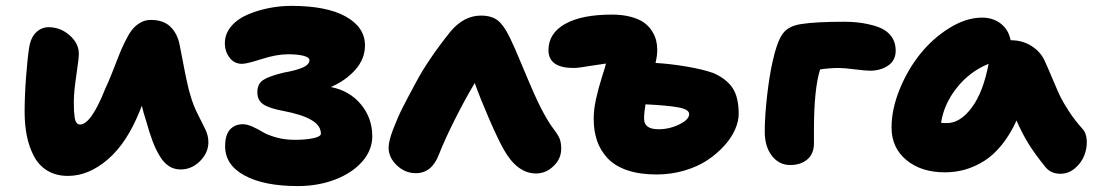

<svg xmlns="http://www.w3.org/2000/svg" viewBox="-20 -583 3740 655"><path d="M211.9 17.1Q171.4 17.1 141.8 -0.7Q112.3 -18.6 95.7 -50.3Q79.1 -82 71.5 -119.6Q64 -157.2 64 -202.1Q64 -254.9 68.8 -319.3Q73.7 -383.8 79.1 -418Q84 -453.6 102.5 -471.9Q121.1 -490.2 146 -490.2Q186 -490.2 217.5 -462.6Q249 -435.1 249 -398.9Q249 -384.3 240.5 -326.9Q231.9 -269.5 231.9 -237.8Q231.9 -236.3 231.9 -233.4Q231.9 -215.3 232.4 -205.8Q232.9 -196.3 234.6 -183.3Q236.3 -170.4 241 -164.3Q245.6 -158.2 252.9 -158.2Q290.5 -158.2 338.9 -279.8Q350.1 -303.2 363 -336.2Q376 -369.1 384.8 -391.8Q393.6 -414.6 405.8 -439.7Q418 -464.8 429.4 -480Q440.9 -495.1 457.8 -505.1Q474.6 -515.1 494.1 -515.1Q537.6 -515.1 561.5 -491.7Q585.4 -468.3 592.8 -430.2Q595.7 -416.5 603.3 -376.2Q610.8 -335.9 617.7 -304.4Q624.5 -272.9 629.9 -256.8Q639.2 -223.6 655 -192.9Q670.9 -162.1 680.9 -140.9Q690.9 -119.6 690.9 -98.1Q690.9 -62 662.4 -33.4Q633.8 -4.9 596.2 -4.9Q573.7 -4.9 556.2 -16.4Q538.6 -27.8 524.7 -51Q510.7 -74.2 500.5 -101.6Q490.2 -128.9 479 -168.9Q468.8 -200.2 463.9 -222.2Q462.9 -219.2 460.4 -213.6Q458 -208 457 -205.1Q413.1 -95.2 347.7 -39.1Q282.2 17.1 211.9 17.1Z M996.1 51.8Q881.3 51.8 814.7 15.9Q748 -20 748 -84Q748 -123 764.6 -141.1Q781.2 -159.2 808.1 -159.2Q823.2 -159.2 841.6 -150.9Q859.9 -142.6 876.2 -132.6Q892.6 -122.6 921.9 -114.3Q951.2 -106 985.8 -106Q1023.9 -106 1049.3 -111.6Q1074.7 -117.2 1074.7 -127Q1074.7 -154.8 1042 -173.8Q1009.3 -192.9 943.8 -205.1Q897.5 -213.9 877.7 -227.5Q857.9 -241.2 857.9 -268.1Q857.9 -296.4 877.2 -309.6Q896.5 -322.8 946.8 -335Q990.7 -342.8 1013.2 -352.8Q1035.6 -362.8 1035.6 -377.9Q1035.6 -387.7 1014.9 -392.8Q994.1 -397.9 962.9 -397.9Q923.8 -397.9 872.8 -381.6Q821.8 -365.2 805.7 -365.2Q779.3 -365.2 763.2 -386.2Q747.1 -407.2 747.1 -436Q747.1 -467.3 768.3 -492.7Q789.6 -518.1 823.5 -532.7Q857.4 -547.4 896.2 -555.2Q935.1 -563 973.6 -563Q1094.7 -563 1159.9 -526.4Q1225.1 -489.7 1225.1 -428.2Q1225.1 -382.3 1192.6 -345.5Q1160.2 -308.6 1108.9 -286.1Q1172.9 -273.4 1211.4 -226.8Q1250 -180.2 1250 -118.2Q1250 -71.3 1216.1 -32.2Q1182.1 6.8 1123.8 29.3Q1065.4 51.8 996.1 51.8Z M1398.9 7.8Q1361.8 7.8 1333.7 -19Q1305.7 -45.9 1305.7 -79.1Q1305.7 -101.6 1321.5 -142.8Q1337.4 -184.1 1354 -216.8Q1370.6 -249.5 1397.9 -299.8Q1439.9 -379.4 1516.6 -475.1Q1562.5 -529.8 1620.6 -529.8Q1657.2 -529.8 1678.2 -513.2Q1699.2 -496.6 1719.7 -454.1Q1733.4 -426.3 1761.2 -359.4Q1789.1 -292.5 1801.8 -264.2Q1808.6 -249 1814.9 -235.8Q1821.3 -222.7 1825.9 -213.4Q1830.6 -204.1 1836.4 -193.8Q1842.3 -183.6 1845 -178.7Q1847.7 -173.8 1853 -165.5Q1858.4 -157.2 1859.6 -155.5Q1860.8 -153.8 1866.5 -145.8Q1872.1 -137.7 1872.6 -137.2Q1885.3 -120.6 1889.9 -107.9Q1894.5 -95.2 1894.5 -75.2Q1894.5 -41.5 1868.4 -16.4Q1842.3 8.8 1808.6 8.8Q1744.1 8.8 1697.8 -74.2Q1678.2 -109.4 1648.9 -176.8Q1619.6 -244.1 1599.6 -299.8Q1567.9 -247.1 1532.2 -176.3Q1496.6 -105.5 1477.5 -56.2Q1453.1 7.8 1398.9 7.8Z M2219.2 12.2Q2162.1 12.2 2119.9 -2.2Q2077.6 -16.6 2053 -43Q2028.3 -69.3 2016.8 -102.8Q2005.4 -136.2 2005.4 -178.2Q2005.4 -209.5 2013.4 -245.8Q2021.5 -282.2 2033.2 -319.1Q2044.9 -356 2047.4 -366.2Q2031.2 -364.3 2005.9 -360.1Q1980.5 -356 1963.6 -353.5Q1946.8 -351.1 1937 -351.1Q1851.1 -351.1 1851.1 -412.1Q1851.1 -469.2 1907.5 -501.2Q1963.9 -533.2 2067.4 -533.2Q2104.5 -533.2 2132.8 -525.4Q2161.1 -517.6 2177.7 -505.4Q2194.3 -493.2 2204.6 -476.6Q2214.8 -460 2218.5 -444.6Q2222.2 -429.2 2222.2 -412.1Q2222.2 -393.6 2216.3 -368.2Q2264.2 -365.7 2320.6 -356.2Q2377 -346.7 2413.1 -334Q2458 -314.5 2479 -283Q2500 -251.5 2500 -194.8Q2500 -169.4 2487.8 -141.4Q2475.6 -113.3 2450.9 -85.9Q2426.3 -58.6 2393.3 -36.6Q2360.4 -14.6 2314.9 -1.2Q2269.5 12.2 2219.2 12.2ZM2177.2 -178.2Q2177.2 -142.1 2226.1 -142.1Q2264.2 -142.1 2297.6 -158.7Q2331.1 -175.3 2331.1 -193.8Q2331.1 -210 2293.5 -216.8Q2255.9 -223.6 2182.1 -227.1Q2177.2 -198.7 2177.2 -178.2Z M2675.8 -20Q2637.7 -20 2613.3 -51.5Q2588.9 -83 2588.9 -133.8Q2588.9 -185.5 2596.7 -254.6Q2604.5 -323.7 2615.7 -373Q2629.9 -438.5 2649.2 -466.6Q2668.5 -494.6 2713.9 -501Q2763.2 -508.8 2859.9 -508.8Q2904.3 -508.8 2941.2 -500.7Q2978 -492.7 2996.6 -481Q3035.6 -456.5 3035.6 -410.2Q3035.6 -377 3010 -359.4Q2984.4 -341.8 2947.8 -341.8Q2933.1 -341.8 2896.7 -346.4Q2860.4 -351.1 2840.8 -351.1Q2811 -351.1 2777.8 -346.2Q2756.8 -280.3 2756.8 -141.1V-95.2Q2756.8 -58.1 2734.1 -39.1Q2711.4 -20 2675.8 -20Z M3203.6 4.9Q3122.6 4.9 3072 -37.1Q3021.5 -79.1 3021.5 -147.9Q3021.5 -210.4 3049.1 -278.3Q3076.7 -346.2 3119.9 -399.7Q3163.1 -453.1 3219.7 -488Q3276.4 -522.9 3330.6 -522.9Q3367.2 -522.9 3393.8 -502.7Q3420.4 -482.4 3427.7 -445.8Q3469.2 -445.8 3500.7 -425Q3532.2 -404.3 3545.4 -372.1Q3553.7 -354.5 3571.3 -312.5Q3588.9 -270.5 3598.1 -251.7Q3607.4 -232.9 3627.4 -202.1Q3647.5 -171.4 3672.4 -144Q3686.5 -128.9 3687.5 -102.5Q3688.5 -76.2 3678.5 -51.5Q3668.5 -26.9 3646.7 -8.5Q3625 9.8 3597.7 9.8Q3564.9 9.8 3546.4 -13.2Q3512.7 -54.7 3490.2 -90.3Q3467.8 -126 3447.8 -171.9Q3425.8 -123.5 3397.2 -88.4Q3368.7 -53.2 3336.7 -33.4Q3304.7 -13.7 3272 -4.4Q3239.3 4.9 3203.6 4.9ZM3210.4 -163.1Q3255.9 -163.1 3295.2 -216.1Q3334.5 -269 3352.5 -365.2Q3288.6 -339.4 3244.4 -283.9Q3200.2 -228.5 3190.4 -164.1Q3197.3 -163.1 3210.4 -163.1Z"/></svg>

Font: Shantell Sans Irregular
Style: Regular
Weight: 800
Designer: Stephen Nixon, Anya Danilova, Shantell Martin
Foundry: Arrow Type
Version: Version 1.006;[9816181b4]